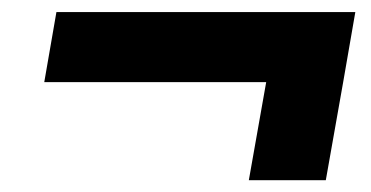

<svg xmlns="http://www.w3.org/2000/svg" viewBox="-20 -475 626 324"><path d="M54.7 -336.4H429.2L399.9 -170.9H529.8L559.1 -336.4L579.6 -454.6H75.2Z"/></svg>

Font: Cascadia Mono PL
Style: Bold Italic
Weight: 700
Italic angle: -10°
Monospace: yes
Designer: Aaron Bell
Foundry: Saja Typeworks
Version: Version 2404.023